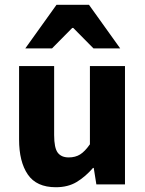

<svg xmlns="http://www.w3.org/2000/svg" viewBox="-20 -773 609 805"><path d="M214 12Q133 12 96.5 -41.5Q60 -95 60 -188V-496H207V-207Q207 -153 222 -133Q237 -113 268 -113Q296 -113 316 -125.5Q336 -138 357 -168V-496H504V0H384L373 -69H370Q338 -32 301.5 -10Q265 12 214 12ZM86 -570 217 -753H353L484 -570H372L287 -656H283L198 -570Z"/></svg>

Font: Mada
Style: Bold
Weight: 700
Designer: Khaled Hosny
Version: Version 1.5